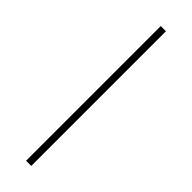

<svg xmlns="http://www.w3.org/2000/svg" viewBox="9 -771 262 262"><g transform="rotate(-45 140.0 -640.0)"><path d="M10 -635V-645H270V-635Z"/></g></svg>

Font: Aleo Thin
Style: Regular
Weight: 250
Designer: Alessio Laiso
Foundry: Alessio Laiso
Version: Version 2.001;gftools[0.9.29]